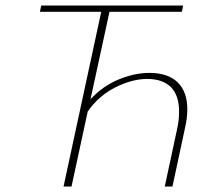

<svg xmlns="http://www.w3.org/2000/svg" viewBox="-20 -678 790 698"><path d="M661 -280Q661 -249 652 -210L607 0H579L623 -205Q631 -238 631 -273Q631 -331 601.5 -361Q572 -391 515 -391Q461 -391 400.5 -361Q340 -331 299 -273L240 0H211L348 -635H125L130 -658H646L641 -635H378L309 -317Q353 -365 411 -389Q469 -413 523 -413Q590 -413 625.5 -379Q661 -345 661 -280Z"/></svg>

Font: Ysabeau Extralight
Style: Italic
Weight: 200
Italic angle: -12°
Designer: Christian Thalmann (Catharsis Fonts)
Version: Version 0.003